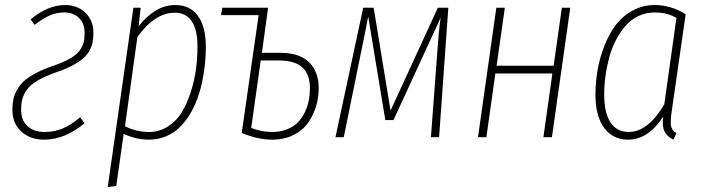

<svg xmlns="http://www.w3.org/2000/svg" viewBox="-20 -551 2830 771"><path d="M241.2 -530.8Q291.5 -530.8 323.2 -499.5Q355 -468.3 355 -419.9Q355 -399.9 352.5 -384.8Q350.1 -369.6 341.3 -351.6Q332.5 -333.5 316.9 -319.1Q301.3 -304.7 273.7 -289.6Q246.1 -274.4 207 -261.2Q161.1 -245.1 131.6 -227.8Q102.1 -210.4 88.1 -190.7Q74.2 -170.9 69.6 -152.8Q64.9 -134.8 64.9 -109.9Q64.9 -66.9 91.1 -43.9Q117.2 -21 158.2 -21Q199.2 -21 232.7 -35.4Q266.1 -49.8 301.8 -80.1L319.8 -56.2Q240.2 9.8 157.2 9.8Q101.1 9.8 65.4 -22.9Q29.8 -55.7 29.8 -109.9Q29.8 -139.6 36.4 -162.6Q43 -185.5 60.5 -208.3Q78.1 -231 111.3 -250.5Q144.5 -270 194.8 -287.1Q235.8 -301.3 261.7 -316.2Q287.6 -331.1 299.8 -348.1Q312 -365.2 315.9 -380.9Q319.8 -396.5 319.8 -418.9Q319.8 -456.1 297.4 -478.5Q274.9 -501 238.8 -501Q207 -501 179.4 -488.8Q151.9 -476.6 119.1 -451.2L103 -473.1Q172.4 -530.8 241.2 -530.8Z M412.6 200.2 515.6 -520H544.9L536.6 -445.8Q604.5 -530.8 683.6 -530.8Q743.2 -530.8 774.9 -487.1Q806.6 -443.4 806.6 -362.8Q806.6 -328.1 803 -292.7Q799.3 -257.3 791.3 -220.2Q783.2 -183.1 770.8 -150.1Q758.3 -117.2 739.7 -87.6Q721.2 -58.1 698.2 -36.6Q675.3 -15.1 644.3 -2.7Q613.3 9.8 577.6 9.8Q528.3 9.8 476.6 -13.2L446.8 195.8ZM578.6 -21Q620.6 -21 655 -43.5Q689.5 -65.9 710.7 -101.3Q731.9 -136.7 746.6 -183.1Q761.2 -229.5 767.1 -274.2Q772.9 -318.8 772.9 -362.8Q773.4 -430.7 750.2 -465.3Q727.1 -500 681.6 -500Q602.5 -500 531.7 -402.8L481.9 -43.9Q528.8 -21 578.6 -21Z M1104.5 -338.9Q1182.6 -338.9 1221.2 -301Q1259.8 -263.2 1259.8 -196.8Q1259.8 -158.7 1249 -123.5Q1238.3 -88.4 1217 -57.9Q1195.8 -27.3 1158.4 -8.8Q1121.1 9.8 1072.8 9.8Q1015.6 9.8 950.7 -17.1L1018.6 -490.2H867.7L872.6 -520H1056.6L1031.7 -338.9ZM1072.8 -21Q1106.4 -21 1133.3 -32Q1160.2 -43 1177 -60.5Q1193.8 -78.1 1204.8 -101.8Q1215.8 -125.5 1220.2 -148.9Q1224.6 -172.4 1224.6 -196.8Q1224.6 -308.1 1102.5 -308.1H1026.9L988.8 -37.1Q1031.2 -21 1072.8 -21Z M1780.3 -520 1743.2 0H1710.4L1736.3 -345.2Q1741.7 -426.8 1749.5 -480L1560.1 -68.8H1527.3L1458.5 -484.9Q1448.7 -431.2 1430.2 -342.8L1360.4 0H1327.1L1438.5 -520H1480.5L1548.3 -106.9L1738.3 -520Z M2162.1 0 2198.2 -255.9H1969.2L1933.1 0H1899.4L1973.1 -520H2007.3L1974.1 -287.1H2203.1L2236.3 -520H2270L2196.3 0Z M2609.4 -530.8Q2673.3 -530.8 2733.4 -494.1L2678.2 -109.9Q2671.4 -66.9 2674.3 -47.1Q2677.2 -27.3 2696.3 -16.1L2684.1 9.8Q2659.7 -2 2648.9 -22.5Q2638.2 -43 2643.1 -83Q2583.5 9.8 2502.4 9.8Q2440.9 9.8 2406 -37.6Q2371.1 -85 2371.1 -169.9Q2371.1 -219.2 2379.4 -268.3Q2387.7 -317.4 2406.2 -365.2Q2424.8 -413.1 2451.9 -449.5Q2479 -485.8 2519.8 -508.3Q2560.5 -530.8 2609.4 -530.8ZM2608.4 -501Q2573.7 -501 2543.7 -486.6Q2513.7 -472.2 2491.9 -447.3Q2470.2 -422.4 2453.4 -390.1Q2436.5 -357.9 2426.5 -320.6Q2416.5 -283.2 2411.4 -245.6Q2406.2 -208 2406.2 -170.9Q2406.2 -98.6 2431.4 -59.8Q2456.5 -21 2504.4 -21Q2582 -21 2647.5 -131.8L2696.3 -479Q2659.7 -501 2608.4 -501Z"/></svg>

Font: Fira Sans Compressed UltraLight
Style: Italic
Weight: 200
Width: 3
Italic angle: -8°
Designer: Carrois Corporate & Edenspiekermann AG
Foundry: Carrois Corporate GbR & Edenspiekermann AG
Version: Version 4.203;PS 004.203;hotconv 1.0.88;makeotf.lib2.5.64775